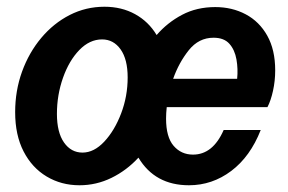

<svg xmlns="http://www.w3.org/2000/svg" viewBox="-20 -540 854 570"><path d="M216 10Q162 10 118.5 -16Q75 -42 50 -90.5Q25 -139 25 -207Q25 -271 45.5 -327.5Q66 -384 102.5 -427.5Q139 -471 187 -495.5Q235 -520 290 -520Q341 -520 381 -498Q421 -476 445 -436Q477 -473 520.5 -496Q564 -519 619 -519Q669 -519 709.5 -497.5Q750 -476 773.5 -434Q797 -392 797 -331Q797 -300 790.5 -270.5Q784 -241 774 -222H475Q473 -204 473 -188Q473 -133 495.5 -107Q518 -81 553 -81Q612 -81 644 -154H754Q723 -75 666.5 -32.5Q610 10 541 10Q440 10 391 -72Q356 -34 311 -12Q266 10 216 10ZM614 -428Q570 -428 540.5 -391Q511 -354 494 -306H684Q687 -335 682 -363.5Q677 -392 661 -410Q645 -428 614 -428ZM225 -87Q259 -87 289.5 -119.5Q320 -152 339.5 -203Q359 -254 359 -310Q359 -364 338 -393.5Q317 -423 283 -423Q246 -423 215.5 -391.5Q185 -360 167 -309Q149 -258 149 -202Q149 -147 170 -117Q191 -87 225 -87Z"/></svg>

Font: Instrument Sans SemiCondensed SemiBold Italic
Style: Regular
Weight: 600
Width: 4
Italic angle: -13°
Designer: Rodrigo Fuenzalida
Foundry: fragTYPE
Version: Version 1.000; ttfautohint (v1.8.4.7-5d5b);gftools[0.9.28]